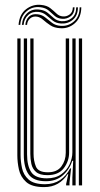

<svg xmlns="http://www.w3.org/2000/svg" viewBox="-20 -757 410 784"><path d="M160.2 7Q110 7 86.9 -13.9Q63.8 -34.8 57.2 -64.9Q50.8 -95 50.8 -122.2V-600H64V-124.5Q64 -98.2 69.9 -70.5Q75.8 -42.8 96.9 -23.8Q118 -4.8 163.8 -4.8Q199.5 -4.8 225.2 -21.8Q251 -38.8 266.5 -69.5H270.2L263.8 -11.8V0H250.2L250 -5.5L258.8 -45.8H256Q240.2 -20.8 216.2 -6.9Q192.2 7 160.2 7ZM302 0V-600H315.2V0ZM173.8 -41.8Q142 -41.8 127.1 -54.9Q112.2 -68 108 -88Q103.8 -108 103.8 -128.8V-600H117V-129.5Q117 -100.2 126.6 -76.9Q136.2 -53.5 175.5 -53.5Q213 -53.5 230.8 -77.6Q248.5 -101.8 248.5 -133.2V-600H262.2V-134Q262.2 -98.8 240.5 -70.2Q218.8 -41.8 173.8 -41.8ZM167 -17Q116.8 -17.2 97 -44.9Q77.2 -72.5 77.2 -125.2V-600H90.5V-126.8Q90.5 -80.2 107.4 -54.5Q124.2 -28.8 171.2 -28.8Q206.5 -28.8 229.6 -45.1Q252.8 -61.5 264.1 -86Q275.5 -110.5 275.5 -135.2V-600H288.8V0H275.5V-32L278.8 -100.5H275Q263.8 -64.8 236.2 -40.8Q208.8 -16.8 167 -17ZM55.8 -655.5Q59 -698.2 86.5 -719.4Q114 -740.5 147.5 -737Q171.5 -734.8 185.5 -723.6Q199.5 -712.5 210.5 -701.9Q221.5 -691.2 236.5 -690Q251.5 -688.5 264.2 -697.8Q277 -707 277.5 -727H284.5Q284.2 -702.5 268.5 -690.6Q252.8 -678.8 233.8 -680.2Q215.2 -681.5 203.4 -692.1Q191.5 -702.8 178.9 -713.9Q166.2 -725 145 -727.5Q112.5 -731.5 88.8 -711.1Q65 -690.8 62.8 -655.5ZM69.5 -655.5Q71.8 -685.5 91.6 -703.6Q111.5 -721.8 140.8 -717.8Q161.8 -715.5 175 -704.4Q188.2 -693.2 200.4 -682.6Q212.5 -672 230.8 -670.5Q255.5 -668.8 273.4 -683.4Q291.2 -698 291.2 -727H298.2Q298 -693.5 277.5 -676.4Q257 -659.2 229.2 -661Q208.8 -662.2 195.2 -673Q181.8 -683.8 169.1 -694.8Q156.5 -705.8 138.8 -708.2Q113 -711.5 95.6 -696.1Q78.2 -680.8 76.5 -655.5ZM83.5 -655.5Q85 -676.5 98.4 -689.1Q111.8 -701.8 134.8 -698.5Q152.5 -696.2 165.6 -685.2Q178.8 -674.2 192.9 -663.5Q207 -652.8 227.5 -651.5Q258 -649 281.5 -669.1Q305 -689.2 305.2 -727H312Q311.5 -684.8 285.5 -662Q259.5 -639.2 225.8 -641.8Q201.5 -643 185.4 -653.8Q169.2 -664.5 157 -675.5Q144.8 -686.5 132 -688.8Q114.8 -691.8 103.1 -681.8Q91.5 -671.8 90.5 -655.5Z"/></svg>

Font: Big Shoulders Inline Display
Style: Regular
Weight: 400
Designer: Patric King
Foundry: XO Type Co
Version: Version 1.000